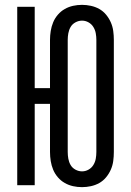

<svg xmlns="http://www.w3.org/2000/svg" viewBox="-20 -763 540 791"><path d="M318 8Q299 8 281 4Q263 0 247 -9Q231 -18 218.5 -32.5Q206 -47 199 -64Q192 -81 189 -99.5Q186 -118 186 -137V-335H123V0H51V-735H123V-400H186V-599Q186 -617 189 -635.5Q192 -654 199 -671Q206 -688 218.5 -702.5Q231 -717 247 -726Q263 -735 281 -739Q299 -743 318 -743Q336 -743 354.5 -739Q373 -735 389 -726Q405 -717 417 -702.5Q429 -688 436.5 -671Q444 -654 446.5 -635.5Q449 -617 449 -599V-137Q449 -118 446.5 -99.5Q444 -81 436.5 -64Q429 -47 417 -32.5Q405 -18 389 -9Q373 0 354.5 4Q336 8 318 8ZM318 -57Q332 -57 344.5 -64Q357 -71 364.5 -83Q372 -95 374.5 -109Q377 -123 377 -137V-599Q377 -612 374.5 -626Q372 -640 364.5 -652Q357 -664 344.5 -671Q332 -678 318 -678Q304 -678 291 -671Q278 -664 271 -652Q264 -640 261.5 -626Q259 -612 259 -599V-137Q259 -123 261.5 -109Q264 -95 271 -83Q278 -71 291 -64Q304 -57 318 -57Z"/></svg>

Font: Iosevka Term Curly
Style: Regular
Weight: 400
Designer: Belleve Invis
Foundry: Belleve Invis
Version: Version 32.3.0